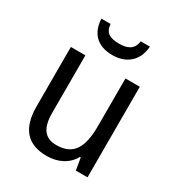

<svg xmlns="http://www.w3.org/2000/svg" viewBox="-177 -857 914 984"><g transform="rotate(30 279.5 -365.0)"><path d="M423 -740H369C362 -689 327 -674 279 -674C225 -674 195 -688 190 -740H136C140 -656 188 -606 277 -606C365 -606 418 -659 423 -740ZM481 -536H396V-255C396 -129 361 -63 259 -63C191 -63 159 -106 159 -195V-536H73V-186C73 -56 128 10 245 10C307 10 365 -16 395 -71H400L412 0H481Z"/></g></svg>

Font: Noto Sans Lao Looped SemiCondensed
Style: Regular
Weight: 400
Width: 4
Designer: Mark Frömberg, Ben Mitchell
Foundry: The Fontpad Ltd
Version: Version 1.002